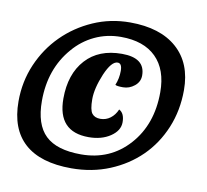

<svg xmlns="http://www.w3.org/2000/svg" viewBox="-77 -699 930 861"><g transform="rotate(10 388.0 -269.0)"><path d="M16 -179Q16 -269 50 -348Q84 -427 143 -486Q202 -545 280.5 -579.5Q359 -614 448 -614Q586 -614 662 -546.5Q738 -479 738 -357Q738 -264 705 -184.5Q672 -105 613.5 -47.5Q555 10 475 43Q395 76 301 76Q160 76 88 11.5Q16 -53 16 -179ZM119 -199Q119 -92 170.5 -42.5Q222 7 333 7Q465 7 550 -87.5Q635 -182 635 -329Q635 -432 579 -487.5Q523 -543 419 -543Q355 -543 300 -517Q245 -491 205 -444Q119 -345 119 -199ZM431 -327Q444 -358 444 -392.5Q444 -427 424 -427Q396 -427 368 -362Q340 -295 340 -246Q340 -197 352.5 -181Q365 -165 390.5 -165Q416 -165 436 -180Q456 -195 467 -221Q492 -208 492 -167Q492 -129 452 -102Q412 -75 353 -75Q212 -75 212 -226Q212 -338 272 -404Q331 -469 436.5 -469Q542 -469 542 -389Q542 -360 518.5 -341Q495 -322 466.5 -322Q438 -322 431 -327Z"/></g></svg>

Font: Sansita One
Style: Regular
Weight: 400
Designer: Pablo Cosgaya
Foundry: Omnibus-Type
Version: Version 1.001